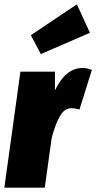

<svg xmlns="http://www.w3.org/2000/svg" viewBox="-32 -864 443 884"><path d="M391 -542 334 -360Q312 -366 297 -366Q265 -366 244 -329.5Q223 -293 206 -229L174 0H-12L62 -534H221V-448Q270 -551 348 -551Q370 -551 391 -542ZM322 -844 382 -713 156 -615 110 -702Z"/></svg>

Font: Fira Sans Extra Condensed Black
Style: Italic
Weight: 900
Width: 3
Italic angle: -8°
Designer: Carrois Corporate & Edenspiekermann AG
Foundry: Carrois Corporate GbR & Edenspiekermann AG
Version: Version 4.203